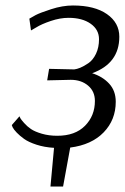

<svg xmlns="http://www.w3.org/2000/svg" viewBox="-20 -530 457 700"><path d="M316 -263Q354 -251 378 -225Q402 -199 402 -159Q402 -93 358 -47.5Q314 -2 236 8L210 150H164L177 9Q142 7 113 -2.5Q84 -12 68 -23.5Q52 -35 41 -46.5Q30 -58 26 -66L23 -74L51 -106Q52 -103 54.5 -98.5Q57 -94 68 -81.5Q79 -69 93 -59.5Q107 -50 132.5 -42.5Q158 -35 189 -35Q254 -35 290 -71.5Q326 -108 326 -162Q326 -197 301 -218Q276 -239 238 -239L152 -237L159 -279L248 -277H251Q260 -278 272.5 -283Q285 -288 302 -299.5Q319 -311 330 -334Q341 -357 341 -387Q341 -422 310.5 -443.5Q280 -465 230 -465Q199 -465 165 -453.5Q131 -442 112 -430L93 -419L87 -462Q95 -467 110 -475Q125 -483 166.5 -496.5Q208 -510 246 -510Q325 -510 370 -478.5Q415 -447 415 -396Q415 -299 316 -263Z"/></svg>

Font: Arsenal
Style: Italic
Weight: 400
Italic angle: -9.10001°
Designer: Andrij Shevchenko
Foundry: Stairsfor
Version: Version 2.001;PS 002.001;hotconv 1.0.88;makeotf.lib2.5.64775